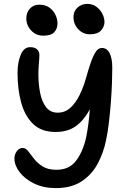

<svg xmlns="http://www.w3.org/2000/svg" viewBox="-20 -957 662 985"><path d="M267 8Q203 8 155 -15.5Q107 -39 80.5 -74Q54 -109 54 -144Q54 -164 66 -181Q78 -198 96 -198Q112 -198 125 -181Q138 -164 155 -142Q172 -120 199 -103Q226 -86 270 -86Q335 -86 370 -132Q405 -178 422 -252Q428 -282 433 -319.5Q438 -357 441 -396Q410 -339 368.5 -309.5Q327 -280 265 -280Q192 -280 149.5 -321.5Q107 -363 88.5 -431.5Q70 -500 70 -582Q70 -636 86 -675.5Q102 -715 135 -715Q158 -715 170 -704Q182 -693 182 -676Q182 -658 179.5 -632Q177 -606 177 -576Q177 -525 186 -480Q195 -435 216.5 -407Q238 -379 276 -379Q313 -379 340.5 -403.5Q368 -428 389 -471Q410 -514 424 -566Q434 -602 445.5 -635.5Q457 -669 470.5 -690Q484 -711 502 -711Q529 -711 542.5 -684Q556 -657 556 -610Q556 -580 554.5 -534.5Q553 -489 549 -436Q545 -383 539 -331Q533 -279 524 -237Q511 -173 481 -117Q451 -61 398.5 -26.5Q346 8 267 8ZM441 -781Q406 -781 381.5 -807Q357 -833 357 -870Q357 -899 377.5 -918Q398 -937 428 -937Q455 -937 474.5 -922.5Q494 -908 505 -886.5Q516 -865 516 -844Q516 -821 498.5 -801Q481 -781 441 -781ZM202 -774Q165 -774 140 -800.5Q115 -827 115 -863Q115 -893 133.5 -913Q152 -933 182 -933Q213 -933 233.5 -918Q254 -903 264.5 -881Q275 -859 275 -837Q275 -810 258.5 -792Q242 -774 202 -774Z"/></svg>

Font: Shantell Sans Normal
Style: Regular
Weight: 500
Designer: Stephen Nixon, Anya Danilova, Shantell Martin
Foundry: Arrow Type
Version: Version 1.009;[a7da0bfa3]